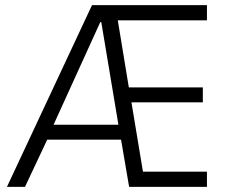

<svg xmlns="http://www.w3.org/2000/svg" viewBox="-20 -725 902 745"><path d="M7 0 337 -705H783V-646H408L431 -683L483 -367L443 -386H767V-328H453L487 -346L540 -27L505 -59H783V0H481L446 -205L469 -183H144L174 -206L77 0ZM369 -639 181 -226 163 -241H452L442 -226L373 -639Z"/></svg>

Font: Nunito Sans 7pt Condensed Light
Style: Regular
Weight: 300
Width: 3
Designer: Vernon Adams
Foundry: Vernon Adams
Version: Version 3.101;gftools[0.9.27]